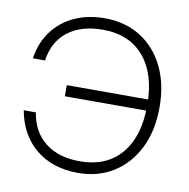

<svg xmlns="http://www.w3.org/2000/svg" viewBox="-76 -735 804 817"><g transform="rotate(10 326.0 -326.0)"><path d="M586.5 -351.5H202V-303.5H586.5ZM607 -327Q607 -427 570.2 -502Q533.5 -577 467.2 -618.5Q401 -660 312.5 -660Q239 -660 181.2 -633.2Q123.5 -606.5 86.8 -556.8Q50 -507 40 -439H92.5Q104 -521 161.5 -565.8Q219 -610.5 312.5 -610.5Q427 -610.5 490.5 -535.8Q554 -461 554 -327Q554 -191.5 490.5 -116.8Q427 -42 312.5 -42Q220 -42 162.8 -87Q105.5 -132 92.5 -214.5H40Q59 -110 131 -51Q203 8 312.5 8Q400.5 8 466.8 -34Q533 -76 570 -151.2Q607 -226.5 607 -327Z"/></g></svg>

Font: Overused Grotesk Light
Style: Regular
Weight: 300
Designer: RandomMaerks
Version: Version 0.005